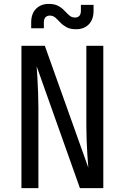

<svg xmlns="http://www.w3.org/2000/svg" viewBox="-20 -965 640 985"><path d="M90 0V-730H210L433 -105Q431 -130 428.5 -166.5Q426 -203 424.5 -243.5Q423 -284 423 -320V-730H510V0H390L168 -625Q170 -601 172 -564.5Q174 -528 175.5 -487.5Q177 -447 177 -410V0ZM370 -815Q340 -815 321 -825.5Q302 -836 289 -850Q276 -864 264 -874.5Q252 -885 235 -885Q222 -885 213.5 -876.5Q205 -868 205 -850V-820H140V-850Q140 -895 165 -920Q190 -945 230 -945Q260 -945 279 -934.5Q298 -924 311 -910Q324 -896 336 -885.5Q348 -875 365 -875Q379 -875 387 -883.5Q395 -892 395 -910V-940H460V-910Q460 -865 435.5 -840Q411 -815 370 -815Z"/></svg>

Font: JetBrains Mono
Style: Regular
Weight: 400
Monospace: yes
Designer: Philipp Nurullin, Konstantin Bulenkov
Foundry: JetBrains
Version: Version 2.305